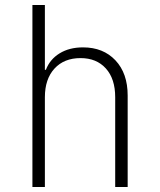

<svg xmlns="http://www.w3.org/2000/svg" viewBox="-20 -750 640 770"><path d="M110 0V-730H160V-470H164Q180 -512 219 -536Q258 -560 313 -560Q394 -560 443 -508Q492 -456 492 -367V0H442V-360Q442 -434 404.5 -475.5Q367 -517 303 -517Q237 -517 198.5 -475Q160 -433 160 -360V0Z"/></svg>

Font: NKDuy Mono Thin
Style: Regular
Weight: 100
Monospace: yes
Designer: NKDuy
Foundry: NKDuy
Version: Version 2.251; ttfautohint (v1.8.4.7-5d5b)